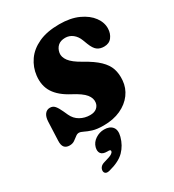

<svg xmlns="http://www.w3.org/2000/svg" viewBox="-235 -850 1161 1279"><g transform="rotate(-30 345.5 -210.5)"><path d="M343.5 15Q292 15 259.8 4.8Q227.5 -5.5 207.8 -15.8Q188 -26 174.5 -26Q161 -26 148 -15.2Q135 -4.5 119 6.2Q103 17 80.5 17Q54.5 17 41.2 1.5Q28 -14 29.5 -49L35.5 -192Q37 -228.5 52 -247.8Q67 -267 91 -267Q114 -267 128.2 -250Q142.5 -233 157.5 -200L172.5 -167Q190 -129 224.5 -109.5Q259 -90 300.5 -90Q333 -90 351.5 -105.5Q370 -121 373 -144.5Q377.5 -176.5 353 -207Q328.5 -237.5 261.5 -272.5Q182 -314 147.8 -367.8Q113.5 -421.5 122 -496Q129 -557 163.8 -607.2Q198.5 -657.5 263 -687.5Q327.5 -717.5 422.5 -717.5Q508.5 -717.5 569 -689.8Q629.5 -662 661 -619Q692.5 -576 690.5 -529.5Q689.5 -493 669 -465.8Q648.5 -438.5 609 -438.5Q578 -438.5 557.2 -453.8Q536.5 -469 520 -511.5L507 -545.5Q494 -580 468.8 -599.8Q443.5 -619.5 412 -619.5Q376 -619.5 355.5 -601Q335 -582.5 329.5 -551Q324.5 -521 347.8 -489.5Q371 -458 434 -423Q504.5 -384 542.2 -347.5Q580 -311 593 -271.5Q606 -232 602 -183Q597.5 -126.5 564.5 -81.8Q531.5 -37 475 -11Q418.5 15 343.5 15ZM276.5 177Q242 177 229.2 159.8Q216.5 142.5 224 113.5Q233 80 264 59.5Q295 39 331 39Q373.5 39 393.8 63.8Q414 88.5 401.5 135.5Q386 193.5 346.5 233.8Q307 274 227 294.5Q205 300.5 194.5 293Q184 285.5 185 270.5Q186 256 196 244.8Q206 233.5 226.5 228Q271.5 215.5 285 207.5Q298.5 199.5 301 190Q304.5 177 286.5 177Z"/></g></svg>

Font: Fraunces 9pt S100 Black
Style: Italic
Weight: 900
Italic angle: -16°
Version: Version 1.000; ttfautohint (v1.8.3)